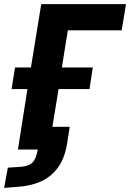

<svg xmlns="http://www.w3.org/2000/svg" viewBox="-31 -725 631 931"><path d="M-11 186 7 88 68 84Q109 81 127 62.5Q145 44 152 0H56L102 -293H25L42 -398H119L169 -705H580L559 -578H298L269 -398H419L403 -293H253L223 -110H307L294 -27Q283 41 251 86Q219 131 169 154Q119 177 54 181Z"/></svg>

Font: Nunito Sans 7pt Condensed ExtraBold
Style: Italic
Weight: 800
Width: 3
Italic angle: -9°
Designer: Vernon Adams
Foundry: Vernon Adams
Version: Version 3.101;gftools[0.9.27]